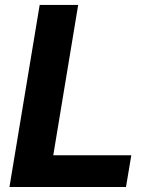

<svg xmlns="http://www.w3.org/2000/svg" viewBox="-20 -747 607 767"><path d="M17.8 0 138.5 -727.3H292.3L192.8 -126.8H504.6L483.3 0Z"/></svg>

Font: Karasuma Gothic
Style: Bold Italic
Weight: 700
Italic angle: 9.39998°
Designer: Rasmus Andersson / Ryoko Nishizuka
Foundry: Genbu
Version: Version 1.00